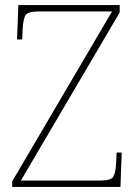

<svg xmlns="http://www.w3.org/2000/svg" viewBox="-20 -734 538 754"><path d="M28 0V-22L420 -689H130Q91 -689 81 -675Q71 -661 69 -620L67 -579H47L52 -714H450V-685L62 -25H375Q414 -25 424 -39Q434 -53 436 -93L438 -135H458L453 0Z"/></svg>

Font: Noto Serif Myanmar Thin
Style: Regular
Weight: 100
Designer: Ben Mitchell and the Monotype Design Team
Foundry: Monotype Imaging Inc.
Version: Version 2.106; ttfautohint (v1.8.4.7-5d5b)